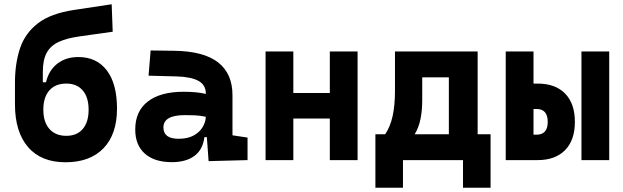

<svg xmlns="http://www.w3.org/2000/svg" viewBox="-20 -763 2970 915"><path d="M292 10.3Q175.8 10.3 113.5 -62.3Q51.3 -134.8 51.3 -265.6V-368.2Q51.3 -460.4 75.4 -532.7Q99.6 -605 160.9 -652.1Q222.2 -699.2 334 -715.8L512.2 -742.7L517.1 -611.8L360.8 -589.8Q299.8 -581.5 260.7 -563.7Q221.7 -545.9 202.9 -512Q184.1 -478 184.1 -420.9V-371.1H199.2Q212.9 -428.7 253.7 -460Q294.4 -491.2 353 -491.2Q440.9 -491.2 489.3 -427.2Q537.6 -363.3 537.6 -245.6Q537.6 -123.5 473.4 -56.6Q409.2 10.3 292 10.3ZM295.9 -115.7Q346.7 -115.7 374.5 -148.4Q402.3 -181.2 402.3 -240.2Q402.3 -299.3 374.3 -332Q346.2 -364.7 295.9 -364.7Q244.1 -364.7 215.3 -332.3Q186.5 -299.8 186.5 -240.2Q186.5 -181.2 215.6 -148.4Q244.6 -115.7 295.9 -115.7Z M974.1 4.9 965.8 -109.4H954.1Q946.8 -49.8 906.5 -20Q866.2 9.8 798.8 9.8Q716.3 9.8 670.4 -30.8Q624.5 -71.3 624.5 -146Q624.5 -232.9 684.6 -279.3Q744.6 -325.7 855 -325.7Q887.2 -325.7 912.4 -323.2Q937.5 -320.8 960.9 -315.4V-316.9Q960.9 -358.4 925.5 -377.7Q890.1 -397 820.3 -398.9L688 -402.3L697.8 -522.5L810.5 -521Q951.2 -519 1019.5 -465.6Q1087.9 -412.1 1087.9 -309.6V-118.2L1159.7 -107.4V0ZM960.9 -206.5Q932.6 -212.4 909.7 -213.4Q886.7 -214.4 861.3 -214.4Q758.8 -214.4 758.8 -155.8Q758.8 -101.6 831.5 -101.6Q873.5 -101.6 902.1 -116.9Q930.7 -132.3 945.3 -156.5Q960 -180.7 960.9 -206.5Z M1551.8 0V-198.2H1377.9V0H1245.6V-517.6H1377.9V-319.8H1551.8V-517.6H1684.1V0Z M1769 131.8V-123H1815.4Q1840.3 -159.7 1851.3 -210.7Q1862.3 -261.7 1862.3 -329.1V-517.6H2256.3V-123H2317.9V131.8H2186.5V0H1900.4V131.8ZM2119.1 -123V-394.5H1992.2V-287.6Q1992.2 -236.3 1983.9 -195.6Q1975.6 -154.8 1956.1 -123Z M2390.1 0V-517.6H2522.5V-364.7H2542Q2626.5 -364.7 2673.1 -317.1Q2719.7 -269.5 2719.7 -182.1Q2719.7 -95.2 2673.1 -47.6Q2626.5 0 2542 0ZM2751 0V-517.6H2883.3V0ZM2522.5 -121.1H2536.6Q2590.3 -121.1 2590.3 -182.1Q2590.3 -243.7 2536.6 -243.7H2522.5Z"/></svg>

Font: Cascadia Mono
Style: Bold
Weight: 700
Monospace: yes
Designer: Aaron Bell
Foundry: Saja Typeworks
Version: Version 2404.023; ttfautohint (v1.8.4)